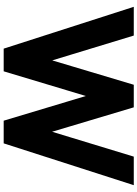

<svg xmlns="http://www.w3.org/2000/svg" viewBox="128 -874 746 1042"><g transform="rotate(90 501.0 -353.0)"><path d="M244 0 17 -706H173L338.5 -162.5H277.5L440 -706H562.5L725 -162.5H664.5L830 -706H985L758 0H635L472 -542.5H530L367 0Z"/></g></svg>

Font: Outfit Thin
Style: Regular
Weight: 100
Designer: Rodrigo Fuenzalida
Foundry: fragTYPE
Version: Version 1.100;gftools[0.9.27]